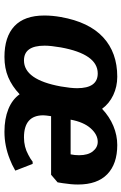

<svg xmlns="http://www.w3.org/2000/svg" viewBox="142 -692 560 885"><g transform="rotate(90 422.5 -250.0)"><path d="M52 -174Q52 -211 59 -250Q82 -380 152.5 -445Q223 -510 334 -510Q380 -510 419 -491.5Q458 -473 482 -440Q518 -474 561 -492Q604 -510 649 -510Q736 -510 783.5 -464Q831 -418 831 -329Q831 -298 825 -260L821 -235L786 -205H516Q512 -179 512 -169Q512 -80 614 -80Q658 -80 694 -100Q712 -109 726 -120H736L767 -40Q737 -23 715 -15Q653 10 588 10Q528 10 483.5 -8Q439 -26 415 -60Q378 -25 336.5 -7.5Q295 10 243 10Q150 10 101 -36Q52 -82 52 -174ZM379 -250Q387 -296 387 -325Q387 -420 319 -420Q230 -420 199 -250Q191 -204 191 -175Q191 -80 259 -80Q348 -80 379 -250ZM692 -295Q696 -314 696 -334Q696 -375 678 -397.5Q660 -420 634 -420Q601 -420 572 -387.5Q543 -355 532 -295Z"/></g></svg>

Font: Scada
Style: Bold Italic
Weight: 700
Italic angle: -10°
Version: Version 4.000